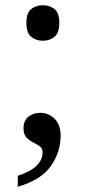

<svg xmlns="http://www.w3.org/2000/svg" viewBox="-20 -561 326 735"><path d="M48 112Q97 96 120 73.5Q143 51 143 22Q143 7 132 -1Q121 -9 106.5 -16Q92 -23 81 -35Q70 -47 70 -70Q70 -99 88.5 -114Q107 -129 135 -129Q166 -129 189 -106.5Q212 -84 212 -42Q212 22 174.5 75Q137 128 48 154ZM144 -405Q118 -405 99.5 -420Q81 -435 81 -473Q81 -512 99.5 -526.5Q118 -541 144 -541Q170 -541 188.5 -526.5Q207 -512 207 -473Q207 -435 188.5 -420Q170 -405 144 -405Z"/></svg>

Font: Noto Serif Vithkuqi
Style: Regular
Weight: 400
Version: Version 1.005